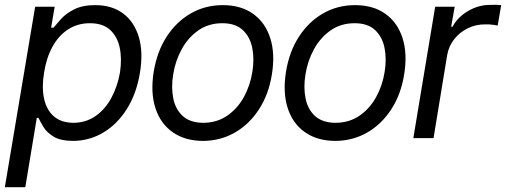

<svg xmlns="http://www.w3.org/2000/svg" viewBox="-46 -574 2103 798"><path d="M-25.9 204.1 100.1 -545.9H181.2L166.5 -459H176.3Q188 -473.1 208 -495.4Q228 -517.6 262.5 -535.2Q296.9 -552.7 350.1 -552.7Q418.9 -552.7 465.3 -518.3Q511.7 -483.9 530.8 -420.7Q549.8 -357.4 535.6 -271.5Q521.5 -185.1 481.4 -121.3Q441.4 -57.6 383.5 -23.2Q325.7 11.2 257.3 11.7Q205.1 11.2 176.5 -6.3Q147.9 -23.9 134.5 -46.6Q121.1 -69.3 113.8 -84H106.9L59.1 204.1ZM259.3 -63.5Q311.5 -64 351.3 -91.8Q391.1 -119.6 416.7 -167Q442.4 -214.4 452.6 -272.5Q461.4 -330.1 451.4 -376.5Q441.4 -422.9 411.1 -450.2Q380.9 -477.5 327.6 -477.5Q276.4 -477.5 236.8 -451.7Q197.3 -425.8 172.1 -379.9Q147 -334 137.2 -272.5Q127 -210.9 137.2 -163.8Q147.5 -116.7 178 -90.3Q208.5 -64 259.3 -63.5Z M797.9 11.7Q722.2 11.2 671.4 -24.7Q620.6 -60.5 599.9 -125Q579.1 -189.5 592.8 -275.4Q606.4 -359.4 646.7 -421.6Q687 -483.9 747.1 -518.3Q807.1 -552.7 879.9 -552.7Q955.1 -552.7 1005.6 -516.8Q1056.2 -481 1077.1 -416Q1098.1 -351.1 1084 -264.6Q1070.8 -181.6 1030.3 -119.4Q989.7 -57.1 929.9 -22.9Q870.1 11.2 797.9 11.7ZM798.8 -63.5Q856.4 -64 898.9 -93.5Q941.4 -123 967.8 -171.1Q994.1 -219.2 1002.9 -275.4Q1011.7 -329.1 1002.4 -375Q993.2 -420.9 962.9 -449.2Q932.6 -477.5 877.9 -477.5Q820.8 -477.5 778.1 -447.5Q735.4 -417.5 709 -369.1Q682.6 -320.8 673.8 -264.6Q665 -211.4 674.1 -165.5Q683.1 -119.6 713.6 -91.8Q744.1 -64 798.8 -63.5Z M1347.7 11.7Q1272 11.2 1221.2 -24.7Q1170.4 -60.5 1149.7 -125Q1128.9 -189.5 1142.6 -275.4Q1156.2 -359.4 1196.5 -421.6Q1236.8 -483.9 1296.9 -518.3Q1356.9 -552.7 1429.7 -552.7Q1504.9 -552.7 1555.4 -516.8Q1606 -481 1627 -416Q1647.9 -351.1 1633.8 -264.6Q1620.6 -181.6 1580.1 -119.4Q1539.6 -57.1 1479.7 -22.9Q1419.9 11.2 1347.7 11.7ZM1348.6 -63.5Q1406.2 -64 1448.7 -93.5Q1491.2 -123 1517.6 -171.1Q1543.9 -219.2 1552.7 -275.4Q1561.5 -329.1 1552.2 -375Q1543 -420.9 1512.7 -449.2Q1482.4 -477.5 1427.7 -477.5Q1370.6 -477.5 1327.9 -447.5Q1285.2 -417.5 1258.8 -369.1Q1232.4 -320.8 1223.6 -264.6Q1214.8 -211.4 1223.9 -165.5Q1232.9 -119.6 1263.4 -91.8Q1293.9 -64 1348.6 -63.5Z M1671.9 0 1762.7 -545.9H1843.8L1829.1 -462.9H1835Q1856.4 -503.4 1900.4 -528.8Q1944.3 -554.2 1993.2 -553.7Q2002.9 -554.2 2016.1 -554Q2029.3 -553.7 2037.1 -552.7L2022.5 -467.8Q2018.6 -468.8 2003.7 -470.9Q1988.8 -473.1 1971.7 -472.7Q1932.1 -473.1 1898.2 -456.5Q1864.3 -439.9 1841.6 -410.9Q1818.8 -381.8 1812.5 -344.7L1755.9 0Z"/></svg>

Font: Inter Tight
Style: Italic
Weight: 400
Italic angle: -9.39999°
Designer: Rasmus Andersson
Foundry: rsms
Version: Version 3.002